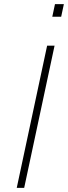

<svg xmlns="http://www.w3.org/2000/svg" viewBox="-20 -909 329 929"><path d="M61 0 208 -688H244L97 0ZM233 -828 246 -889H289L276 -828Z"/></svg>

Font: Saira Thin Thin
Style: Italic
Weight: 250
Italic angle: -12°
Version: Version 1.101